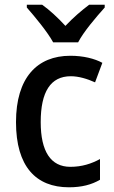

<svg xmlns="http://www.w3.org/2000/svg" viewBox="-20 -786 483 816"><path d="M206 -606H312C335 -651 390 -715 425 -754V-766H359C325 -740 293 -713 258 -676C226 -711 190 -744 159 -766H94V-754C129 -714 182 -650 206 -606ZM273 10C327 10 369 -1 405 -22V-110C368 -90 328 -77 279 -77C196 -77 153 -142 153 -267C153 -396 195 -462 281 -462C314 -462 351 -451 384 -436L415 -519C382 -537 334 -549 279 -549C138 -549 48 -456 48 -267C48 -78 133 10 273 10Z"/></svg>

Font: Noto Sans Myanmar SemiCondensed Medium
Style: Regular
Weight: 500
Width: 4
Designer: Monotype Design Team
Foundry: Monotype Imaging Inc.
Version: Version 2.107